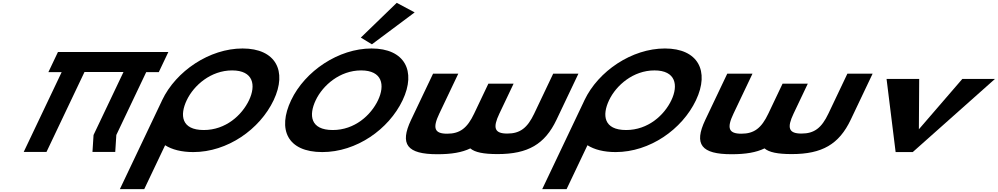

<svg xmlns="http://www.w3.org/2000/svg" viewBox="-20 -1067 7000 1347"><path d="M572.8 -561.9H846.4L636.3 -120L628.7 -0.9H788.5L796.1 -120L1005.8 -561H1094L1161 -702H1072.8L1072.9 -702.1H913.1H639.5H479.7L479.7 -702H386.5L319.5 -561H412.6L146.3 -0.9H306.1Z M1290 -363.9C1339.7 -468.5 1459.4 -573 1608.5 -573C1758.7 -573 1776.9 -468.5 1727.1 -363.9C1677.4 -259.4 1564 -154.8 1409.7 -154.8C1251.3 -154.8 1240.3 -259.4 1290 -363.9ZM1117.3 -363.9C1115.4 -359.8 1113.5 -355.7 1111.7 -351.7L820.9 260H991.9L1138.4 -48.1C1186.7 -17.5 1253.2 -0.1 1336.1 -0.1C1575.4 -0.1 1802.3 -159.1 1899.7 -363.9C1997.1 -568.8 1914.2 -726.9 1681.7 -726.9C1450.6 -726.9 1214.7 -568.8 1117.3 -363.9Z M2511.4 -803.2 2589.2 -756.1 2889.1 -980 2763.4 -1047.2ZM2022.4 -363.9C1925 -159.1 1995.7 -0.1 2241.1 -0.1C2480.4 -0.1 2707.2 -159.1 2804.6 -363.9C2902 -568.8 2819.1 -726.9 2586.6 -726.9C2355.6 -726.9 2119.8 -568.8 2022.4 -363.9ZM2195 -363.9C2244.7 -468.5 2364.3 -573 2513.5 -573C2663.6 -573 2681.8 -468.5 2632.1 -363.9C2582.4 -259.4 2468.9 -154.8 2314.6 -154.8C2156.2 -154.8 2145.3 -259.4 2195 -363.9Z M3195.1 -550H3018.1L2864 -226C2782.3 -54 2835.4 15 3048.7 15C3148.4 15 3221.3 2.3 3279.6 -25.9C3311.4 1.6 3372 14 3470.6 14C3683.8 14 3802.6 -55 3884.3 -227L4037.9 -550H3860.9L3727.8 -270C3679.8 -169 3628.6 -130 3539 -130C3449.5 -130 3435.3 -169 3483.4 -270L3583.2 -480H3406.2L3305.9 -269C3257.9 -168 3206.7 -129 3117.1 -129C3027.6 -129 3013.5 -168 3061.5 -269Z M4253 -363.9C4302.7 -468.5 4422.4 -573 4571.5 -573C4721.7 -573 4739.9 -468.5 4690.1 -363.9C4640.4 -259.4 4527 -154.8 4372.7 -154.8C4214.3 -154.8 4203.3 -259.4 4253 -363.9ZM4080.3 -363.9C4078.4 -359.8 4076.5 -355.7 4074.7 -351.7L3783.9 260H3954.9L4101.4 -48.1C4149.7 -17.5 4216.2 -0.1 4299.1 -0.1C4538.4 -0.1 4765.3 -159.1 4862.7 -363.9C4960.1 -568.8 4877.2 -726.9 4644.7 -726.9C4413.6 -726.9 4177.7 -568.8 4080.3 -363.9Z M5259.1 -550H5082.1L4928 -226C4846.3 -54 4899.4 15 5112.7 15C5212.4 15 5285.3 2.3 5343.6 -25.9C5375.4 1.6 5436 14 5534.6 14C5747.8 14 5866.6 -55 5948.3 -227L6101.9 -550H5924.9L5791.8 -270C5743.8 -169 5692.6 -130 5603 -130C5513.5 -130 5499.3 -169 5547.4 -270L5647.2 -480H5470.2L5369.9 -269C5321.9 -168 5270.7 -129 5181.1 -129C5091.6 -129 5077.5 -168 5125.5 -269Z M6428.7 -513H6199.8L6263.4 0H6383.4L6960.1 -513H6731.2L6426.5 -160Z"/></svg>

Font: Hussar
Style: BdSuprExtOblFive
Weight: 700
Foundry: Cannot Into Space Fonts
Version: Version 2.00